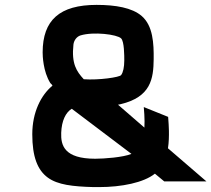

<svg xmlns="http://www.w3.org/2000/svg" viewBox="-20 -735 856 778"><path d="M660.6 -134.1C668.1 -181.9 662.7 -240.6 662.7 -241.4L661.3 -261.4L562.6 -301.2L564.8 -271.3C565.8 -253.4 566.2 -233.7 565.1 -218L458.2 -310.7C462.5 -311.4 466.1 -312.1 468.9 -312.9C591.2 -342 601.9 -415.7 602.7 -495.2C603.4 -558.7 600.2 -630.2 554.4 -670C515.4 -703.9 447.5 -715.2 371.3 -715.2C222.2 -715.2 152.8 -653.9 152.8 -522.6C152.8 -510.2 154.3 -446 183.6 -398.9C186.5 -394.6 194.9 -389.7 191.5 -386.9C147 -350 110.8 -281.1 110.8 -191C110.8 -100.2 131.8 -45.9 173.9 -15.2C214 14 274.8 20.9 359.5 23.1H367H367.7H382C472.1 23.1 562.3 5.2 607.7 -31.3L645.6 0.1H816.5ZM306.2 -591.5C359.5 -607.6 454.3 -595.5 470.7 -579.5C483.6 -567.1 483.6 -509.1 483.6 -490.1C483.6 -463.5 479 -441.3 470.7 -430.7C464.3 -421.9 380.6 -409.5 319.5 -413.9C290.5 -445.3 269 -476.3 277.6 -554.7C279.8 -572.2 291.2 -586.8 306.2 -591.5ZM270.8 -294.3 512.6 -111.5C479 -97.3 401.3 -91.8 365.9 -91.8C240.4 -91.8 226 -146 228 -197C229.9 -246.2 246.2 -279.3 270.8 -294.3Z"/></svg>

Font: SnT
Style: Bold
Weight: 700
Designer: Natanael Gama
Version: Version 1.001;PS 001.001;hotconv 1.0.70;makeotf.lib2.5.58329